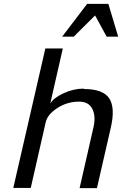

<svg xmlns="http://www.w3.org/2000/svg" viewBox="-20 -972 632 994"><path d="M414.1 -513.2V-511.2Q513.7 -511.2 545.7 -462.4Q577.6 -413.6 553.2 -309.1L481.9 2H392.1L463.9 -313Q477.1 -370.6 458 -408.2Q439 -445.8 390.1 -445.8Q327.1 -445.8 276.4 -412.4Q225.6 -378.9 216.8 -339.8L139.2 1H48.8L214.8 -721.2H305.2L240.2 -436Q256.8 -464.8 308.6 -489Q360.4 -513.2 414.1 -513.2ZM591.8 -782.2H532.2L472.2 -892.1L361.8 -782.2H301.8L431.2 -952.1H541Z"/></svg>

Font: Perun
Style: Italic
Weight: 400
Italic angle: -12°
Foundry: Stefan Peev, Context Ltd
Version: Version 001.000